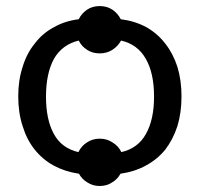

<svg xmlns="http://www.w3.org/2000/svg" viewBox="-20 -576 669 642"><path d="M385.7 -67.4Q441.4 -80.1 467.8 -127.9Q495.1 -175.8 495.1 -252.9Q495.1 -331.1 467.8 -378.9Q440.4 -427.7 384.8 -440.4Q374 -420.9 355.5 -409.2Q336.9 -397.5 313.5 -397.5Q289.1 -397.5 271.5 -409.2Q252.9 -420.9 243.2 -440.4Q187.5 -426.8 160.2 -378.9Q133.8 -330.1 133.8 -252.9Q133.8 -175.8 160.2 -127.9Q186.5 -80.1 242.2 -67.4Q252 -87.9 270.5 -99.6Q289.1 -112.3 313.5 -112.3Q337.9 -112.3 356.4 -99.6Q376 -87.9 385.7 -67.4ZM586.9 -253.9Q586.9 -199.2 573.2 -154.3Q558.6 -109.4 532.2 -75.2Q505.9 -43 467.8 -22.5Q430.7 -2 382.8 4.9Q373 23.4 354.5 34.2Q336.9 45.9 313.5 45.9Q290 45.9 272.5 34.2Q253.9 23.4 244.1 4.9Q197.3 -2 159.2 -22.5Q122.1 -43 95.7 -76.2Q69.3 -109.4 55.7 -154.3Q41 -199.2 41 -253.9Q41 -307.6 55.7 -352.5Q69.3 -397.5 95.7 -429.7Q121.1 -463.9 159.2 -484.4Q196.3 -505.9 243.2 -511.7Q252.9 -531.2 271.5 -543.9Q289.1 -555.7 313.5 -555.7Q336.9 -555.7 355.5 -543.9Q374 -531.2 383.8 -511.7Q430.7 -505.9 468.8 -485.4Q506.8 -463.9 532.2 -430.7Q558.6 -397.5 573.2 -352.5Q586.9 -307.6 586.9 -253.9Z"/></svg>

Font: Lato
Style: Regular
Weight: 400
Designer: Lukasz Dziedzic with Adam Twardoch and Botio Nikoltchev
Version: Version 2.015; 2015-08-06; http://www.latofonts.com/